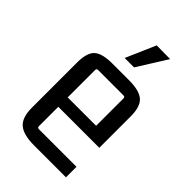

<svg xmlns="http://www.w3.org/2000/svg" viewBox="-213 -770 851 851"><g transform="rotate(45 213.0 -344.0)"><path d="M183 -553 244 -693 329 -692 242 -553ZM373 5H173Q106 5 77 -20Q48 -45 48 -106V-389Q48 -451 73 -474Q98 -497 162 -497H267Q331 -497 358 -473.5Q385 -450 385 -389V-192H128V-70Q128 -61 138 -61H373ZM138 -432Q128 -432 128 -423V-251H306V-423Q306 -432 296 -432Z"/></g></svg>

Font: Gemunu Libre
Style: Regular
Weight: 400
Designer: Puspanada Ekanayake, Sola Matas, Pathum Egodawatta, Kosala Senevirathne
Foundry: mooniak
Version: Version 1.100